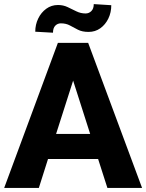

<svg xmlns="http://www.w3.org/2000/svg" viewBox="-20 -921 716 941"><path d="M506.3 0 460.9 -141.6H215.3L170.4 0H0.5L263.7 -710.9H412.1L676.3 0ZM254.9 -264.6H421.9L338.4 -525.9ZM439.5 -900.9 525.4 -895.5Q525.4 -859.9 511 -830.1Q496.6 -800.3 471.7 -782.5Q446.8 -764.6 414.1 -764.6Q383.3 -764.6 362.5 -775.1Q341.8 -785.6 322.8 -796.1Q303.7 -806.6 278.3 -806.6Q262.2 -806.6 251 -795.2Q239.7 -783.7 239.7 -760.7L152.8 -765.6Q152.8 -800.3 167.2 -830.1Q181.6 -859.9 206.8 -878.2Q231.9 -896.5 264.2 -896.5Q290 -896.5 311.5 -886.2Q333 -876 354.2 -865.5Q375.5 -855 399.4 -855Q416 -855 427.7 -866.7Q439.5 -878.4 439.5 -900.9Z"/></svg>

Font: Vazirmatn RD UI ExtraBold
Style: Regular
Weight: 800
Designer: Saber Rastikerdar
Foundry: Saber Rastikerdar
Version: Version 33.003